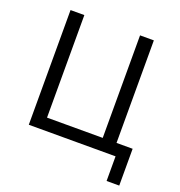

<svg xmlns="http://www.w3.org/2000/svg" viewBox="-149 -823 1027 1098"><g transform="rotate(20 365.0 -274.0)"><path d="M621 0H93V-698H177V-74H516V-698H600V-74H698V150H621Z"/></g></svg>

Font: IBMPlexSans
Style: Regular
Weight: 400
Designer: Mike Abbink, Paul van der Laan, Pieter van Rosmalen
Foundry: Bold Monday
Version: Version 3.1